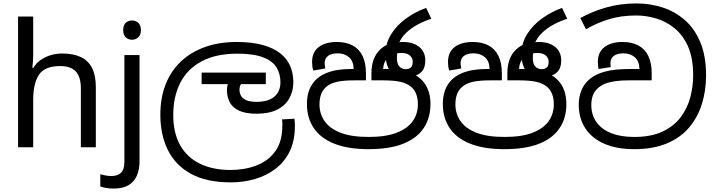

<svg xmlns="http://www.w3.org/2000/svg" viewBox="-20 -856 4160 1116"><path d="M173 -537Q173 -518 171.5 -498Q170 -478 168 -462H174Q191 -490 217 -508Q243 -526 275 -535.5Q307 -545 341 -545Q406 -545 449.5 -524.5Q493 -504 515 -461Q537 -418 537 -349V0H450V-343Q450 -408 421 -440Q392 -472 330 -472Q240 -472 206.5 -421.5Q173 -371 173 -277V0H85V-760H173Z M640 240Q615 240 596 236.5Q577 233 563 228V157Q578 161 594 164Q610 167 629 167Q661 167 682 149.5Q703 132 703 83V-536H791V80Q791 130 775 166Q759 202 726 221Q693 240 640 240ZM696 -681Q696 -710 711 -723.5Q726 -737 748 -737Q768 -737 783.5 -723.5Q799 -710 799 -681Q799 -653 783.5 -639Q768 -625 748 -625Q726 -625 711 -639Q696 -653 696 -681Z M1322 204Q1180 204 1089.5 154Q999 104 955.5 15.5Q912 -73 912 -189Q912 -287 942.5 -365Q973 -443 1031 -498Q1089 -553 1171 -582.5Q1253 -612 1356 -612Q1446 -612 1509 -594Q1572 -576 1611 -544.5Q1650 -513 1667.5 -470.5Q1685 -428 1685 -379Q1685 -326 1661.5 -284Q1638 -242 1590.5 -218.5Q1543 -195 1472 -195Q1407 -195 1369 -213Q1331 -231 1315 -262.5Q1299 -294 1299 -333Q1299 -349 1304 -365.5Q1309 -382 1316 -396L1359 -374L1317 -367H1152V-434H1525V-367H1344L1405 -398Q1389 -383 1380.5 -367.5Q1372 -352 1372 -334Q1372 -316 1380.5 -300Q1389 -284 1410.5 -274Q1432 -264 1471 -264Q1539 -264 1574.5 -294Q1610 -324 1610 -378Q1610 -426 1587.5 -463.5Q1565 -501 1510 -522.5Q1455 -544 1359 -544Q1235 -544 1152 -499.5Q1069 -455 1028 -375Q987 -295 987 -187Q987 -83 1027.5 -11.5Q1068 60 1143 96Q1218 132 1320 132Q1403 132 1471.5 105.5Q1540 79 1580.5 22.5Q1621 -34 1621 -124Q1621 -129 1621 -141Q1621 -153 1619 -162L1691 -166Q1693 -155 1693.5 -144.5Q1694 -134 1694 -123Q1694 -38 1664 23.5Q1634 85 1581.5 125Q1529 165 1462.5 184.5Q1396 204 1322 204Z M2122 11Q2002 11 1922.5 -21Q1843 -53 1803.5 -112Q1764 -171 1764 -251Q1764 -317 1792 -362.5Q1820 -408 1877 -431.5Q1934 -455 2020 -455H2043L2036 -452Q2035 -501 2008.5 -523.5Q1982 -546 1943 -546Q1906 -546 1886.5 -531Q1867 -516 1867 -487Q1867 -482 1868.5 -472.5Q1870 -463 1871 -458L1801 -446Q1797 -458 1795.5 -470.5Q1794 -483 1794 -496Q1794 -553 1832.5 -582.5Q1871 -612 1938 -612Q1992 -612 2030 -591.5Q2068 -571 2087.5 -530.5Q2107 -490 2107 -430V-389H2043Q1975 -389 1937 -380Q1899 -371 1876 -351Q1857 -335 1847 -309.5Q1837 -284 1837 -249Q1837 -196 1866 -153Q1895 -110 1958 -85Q2021 -60 2123 -60Q2224 -60 2287 -85Q2350 -110 2379.5 -152.5Q2409 -195 2409 -249Q2409 -284 2399 -309.5Q2389 -335 2370 -351Q2347 -371 2309 -380Q2271 -389 2203 -389H2139V-430Q2139 -477 2152.5 -512Q2166 -547 2192 -570.5Q2218 -594 2253 -604L2275 -605Q2284 -607 2295.5 -609.5Q2307 -612 2323 -612Q2381 -612 2416.5 -583.5Q2452 -555 2452 -505Q2452 -467 2436.5 -446Q2421 -425 2394.5 -417Q2368 -409 2335 -409Q2291 -409 2266 -427Q2241 -445 2231 -475.5Q2221 -506 2221 -541V-543Q2221 -605 2253.5 -657Q2286 -709 2339.5 -748Q2393 -787 2457 -810L2487 -747Q2447 -734 2409 -714Q2371 -694 2341.5 -666Q2312 -638 2297 -601L2294 -586Q2290 -573 2288.5 -557Q2287 -541 2287 -520Q2287 -485 2301 -469.5Q2315 -454 2340 -454Q2355 -454 2367 -463Q2379 -472 2379 -498Q2379 -517 2363.5 -532.5Q2348 -548 2313 -548Q2283 -548 2259 -537Q2235 -526 2221.5 -505Q2208 -484 2207 -452L2201 -455H2232Q2316 -455 2371.5 -431Q2427 -407 2454.5 -361.5Q2482 -316 2482 -251Q2482 -170 2442.5 -111Q2403 -52 2323.5 -20.5Q2244 11 2122 11Z M2912 11Q2792 11 2712.5 -21Q2633 -53 2593.5 -112Q2554 -171 2554 -251Q2554 -317 2582 -362.5Q2610 -408 2667 -431.5Q2724 -455 2810 -455H2833L2826 -452Q2825 -501 2798.5 -523.5Q2772 -546 2733 -546Q2696 -546 2676.5 -531Q2657 -516 2657 -487Q2657 -482 2658.5 -472.5Q2660 -463 2661 -458L2591 -446Q2587 -458 2585.5 -470.5Q2584 -483 2584 -496Q2584 -553 2622.5 -582.5Q2661 -612 2728 -612Q2782 -612 2820 -591.5Q2858 -571 2877.5 -530.5Q2897 -490 2897 -430V-389H2833Q2765 -389 2727 -380Q2689 -371 2666 -351Q2647 -335 2637 -309.5Q2627 -284 2627 -249Q2627 -196 2656 -153Q2685 -110 2748 -85Q2811 -60 2913 -60Q3014 -60 3077 -85Q3140 -110 3169.5 -152.5Q3199 -195 3199 -249Q3199 -284 3189 -309.5Q3179 -335 3160 -351Q3137 -371 3099 -380Q3061 -389 2993 -389H2929V-430Q2929 -477 2942.5 -512Q2956 -547 2982 -570.5Q3008 -594 3043 -604L3065 -605Q3074 -607 3085.5 -609.5Q3097 -612 3113 -612Q3171 -612 3206.5 -583.5Q3242 -555 3242 -505Q3242 -467 3226.5 -446Q3211 -425 3184.5 -417Q3158 -409 3125 -409Q3081 -409 3056 -427Q3031 -445 3021 -475.5Q3011 -506 3011 -541V-543Q3011 -605 3043.5 -657Q3076 -709 3129.5 -748Q3183 -787 3247 -810L3277 -747Q3237 -734 3199 -714Q3161 -694 3131.5 -666Q3102 -638 3087 -601L3084 -586Q3080 -573 3078.5 -557Q3077 -541 3077 -520Q3077 -485 3091 -469.5Q3105 -454 3130 -454Q3145 -454 3157 -463Q3169 -472 3169 -498Q3169 -517 3153.5 -532.5Q3138 -548 3103 -548Q3073 -548 3049 -537Q3025 -526 3011.5 -505Q2998 -484 2997 -452L2991 -455H3022Q3106 -455 3161.5 -431Q3217 -407 3244.5 -361.5Q3272 -316 3272 -251Q3272 -170 3232.5 -111Q3193 -52 3113.5 -20.5Q3034 11 2912 11Z M3666 11Q3565 11 3492.5 -20.5Q3420 -52 3382 -110.5Q3344 -169 3344 -248Q3344 -292 3359.5 -330.5Q3375 -369 3407 -396Q3441 -425 3497 -440Q3553 -455 3641 -455H3697Q3695 -502 3669 -524Q3643 -546 3604 -546Q3567 -546 3547.5 -531Q3528 -516 3528 -487Q3528 -482 3528.5 -476.5Q3529 -471 3530 -466L3459 -455Q3458 -463 3456.5 -473Q3455 -483 3455 -496Q3455 -553 3493.5 -582.5Q3532 -612 3599 -612Q3653 -612 3691 -591.5Q3729 -571 3748.5 -530.5Q3768 -490 3768 -430V-389H3638Q3590 -389 3556 -384Q3522 -379 3499 -370Q3476 -361 3459 -347Q3436 -328 3426.5 -302.5Q3417 -277 3417 -246Q3417 -188 3447 -146Q3477 -104 3532.5 -82Q3588 -60 3666 -60Q3765 -60 3831.5 -91.5Q3898 -123 3937 -175.5Q3976 -228 3992.5 -291Q4009 -354 4009 -418Q4009 -519 3979 -586Q3949 -653 3900 -692.5Q3851 -732 3793 -749Q3735 -766 3679 -766Q3589 -766 3518.5 -744Q3448 -722 3386 -686L3353 -751Q3421 -789 3503 -812.5Q3585 -836 3680 -836Q3759 -836 3831.5 -812.5Q3904 -789 3961 -739Q4018 -689 4051 -609.5Q4084 -530 4084 -418Q4084 -330 4060 -252.5Q4036 -175 3986 -115.5Q3936 -56 3856.5 -22.5Q3777 11 3666 11Z"/></svg>

Font: hexsinhala15
Style: Book
Weight: 400
Designer: Jelle Bosma - Monotype Design Team
Foundry: Monotype Imaging Inc.
Version: Version 2.003